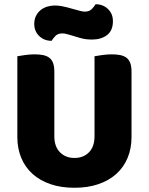

<svg xmlns="http://www.w3.org/2000/svg" viewBox="-20 -872 704 908"><path d="M602 -224Q602 -170 583.5 -125.5Q565 -81 530 -49.5Q495 -18 445 -1Q395 16 332 16Q269 16 219 -1Q169 -18 134 -49.5Q99 -81 80.5 -125.5Q62 -170 62 -224V-606Q73 -608 97 -611.5Q121 -615 143 -615Q166 -615 183.5 -611.5Q201 -608 213 -599Q225 -590 231 -574Q237 -558 237 -532V-227Q237 -179 263.5 -152Q290 -125 332 -125Q375 -125 401 -152Q427 -179 427 -227V-606Q438 -608 462 -611.5Q486 -615 508 -615Q531 -615 548.5 -611.5Q566 -608 578 -599Q590 -590 596 -574Q602 -558 602 -532ZM331 -828Q349 -823 361 -820Q373 -817 381 -817Q403 -817 415 -830Q427 -843 432 -852Q467 -852 490.5 -829.5Q514 -807 514 -772Q514 -727 486 -706Q458 -685 416 -685Q402 -685 388 -686.5Q374 -688 357 -693L317 -705Q303 -709 293.5 -711.5Q284 -714 275 -714Q253 -714 241.5 -701.5Q230 -689 224 -679Q189 -679 165.5 -701.5Q142 -724 142 -759Q142 -781 150.5 -797.5Q159 -814 173 -825Q187 -836 204.5 -841Q222 -846 240 -846Q253 -846 271.5 -843Q290 -840 331 -828Z"/></svg>

Font: Baloo Paaji
Style: Regular
Weight: 400
Designer: Shuchita Grover and Ek Type
Foundry: Ek Type
Version: Version 1.443;PS 1.000;hotconv 16.6.51;makeotf.lib2.5.65220;